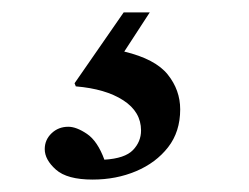

<svg xmlns="http://www.w3.org/2000/svg" viewBox="-20 -30 400 309"><path d="M179 -10H221L180 53Q230 65 250 90Q270 115 270 146Q270 182 250.5 207Q231 232 199 245.5Q167 259 129 259Q88 259 70 243Q52 227 52 210Q52 195 63 184.5Q74 174 90 174Q103 174 120 185.5Q137 197 148 227Q181 225 194 211.5Q207 198 207 180Q207 150 178.5 131.5Q150 113 102 109L100 104Z"/></svg>

Font: Tiro Devanagari Hindi
Style: Regular
Weight: 400
Designer: Devanagari: John Hudson & Fiona Ross. Latin: John Hudson.
Foundry: Tiro Typeworks Ltd.
Version: Version 1.52